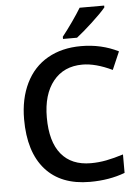

<svg xmlns="http://www.w3.org/2000/svg" viewBox="-61 -979 757 1036"><g transform="rotate(-5 317.0 -460.5)"><path d="M543 -921V-931H410Q392 -901 362.5 -859Q333 -817 306 -783V-771H382Q417 -798 467.5 -844.5Q518 -891 543 -921ZM559 -581 601 -678Q509 -724 399 -724Q295 -724 218 -680Q141 -636 100 -552Q59 -468 59 -357Q59 -180 143 -85Q227 10 384 10Q489 10 574 -22V-122Q523 -106 481.5 -98Q440 -90 398 -90Q293 -90 237.5 -157.5Q182 -225 182 -356Q182 -481 239.5 -552.5Q297 -624 398 -624Q469 -624 559 -581Z"/></g></svg>

Font: OpenSansMMV
Style: Semibold
Weight: 600
Designer: Steve Matteson
Foundry: Ascender Corporation
Version: Version 6.000